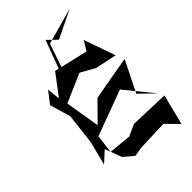

<svg xmlns="http://www.w3.org/2000/svg" viewBox="-285 -1042 1162 1162"><g transform="rotate(-45 295.5 -461.0)"><path d="M478 -298 577 -497 295 -447 178 -329 141 -551 325 -631 415 -580 554 -551 483 -753 446 -692 228 -743 127 -609 118 -693 60 -618 99 -484 76 -286 37 -133 106 -196 146 -89 208 -36 270 -46 465 -53 542 25 591 -170 339 -179 264 -145 119 -159 134 -278 426 -386 573 -206ZM320 -917 249 -725 258 -691 323 -882 558 -947 378 -860Z"/></g></svg>

Font: Asimov Silicon
Style: Regular
Weight: 400
Designer: Google
Version: Version 2.000980; 2014